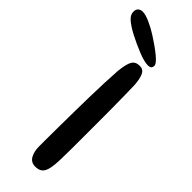

<svg xmlns="http://www.w3.org/2000/svg" viewBox="-323 -771 789 789"><g transform="rotate(45 71.5 -376.5)"><path d="M100 5.5Q75.5 5.5 64 -14.5Q52.5 -34.5 52.5 -65Q52.5 -79 52.5 -108.2Q52.5 -137.5 53 -177Q53.5 -216.5 54 -261.5Q54.5 -306.5 55.5 -352.2Q56.5 -398 58.2 -439Q60 -480 62 -511.5Q66.5 -557 76.8 -574.2Q87 -591.5 111 -591.5Q132 -591.5 140.5 -573.2Q149 -555 151.5 -522Q152 -499.5 152.8 -464.2Q153.5 -429 153.8 -387Q154 -345 154 -301.5Q154 -258 154 -217.8Q154 -177.5 153.8 -145.5Q153.5 -113.5 153 -96Q152.5 -57.5 147.5 -35.2Q142.5 -13 131.2 -3.8Q120 5.5 100 5.5ZM133.5 -616Q112 -616 74.8 -631Q37.5 -646 1 -665Q-31.5 -682.5 -48.2 -697.5Q-65 -712.5 -65 -730Q-65 -743.5 -57.5 -750.5Q-50 -757.5 -37 -757.5Q-21.5 -757.5 5.2 -745.8Q32 -734 58.5 -717Q100 -690.5 126.8 -668.2Q153.5 -646 153.5 -634Q153.5 -624.5 148.2 -620.2Q143 -616 133.5 -616Z"/></g></svg>

Font: Gluten Thin Light
Style: Regular
Weight: 300
Version: Version 1.300